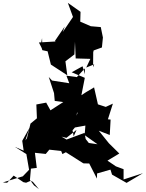

<svg xmlns="http://www.w3.org/2000/svg" viewBox="-50 -1305 1023 1347"><path d="M236 -990 247 -953 284 -945 307 -852 422 -777 409 -875 472 -923 476 -1012 481 -895 584 -892 555 -831 611 -854 603 -833 604 -938 607 -951 665 -972 672 -1042 657 -1115 587 -1121 513 -1153 515 -1222 426 -1285 462 -1186 390 -1080 404 -1119 336 -1019 339 -1014 223 -1007 248 -957 245 -1037ZM545 -825 489 -764 416 -774 436 -721 315 -740 292 -765 329 -652 334 -597 394 -589 304 -531 274 -585 205 -572 209 -475 164 -438 139 -335 128 -320 157 -408 106 -317 116 -248 54 -275 135 -224 154 -114 110 -68 -30 -25 0 -23 46 -73 114 -27 133 -23 164 -36 180 -30 223 22 188 -5 160 -43 167 -122 208 -127 195 -233 271 -225 296 -255 379 -246 388 -224 412 -237 535 -159 611 -157 576 -158 630 -52 631 -88 725 -115 736 -80 838 -22 953 -90 817 -46V-118L763 -138L704 -178L787 -228L714 -300L643 -388L720 -358L726 -466L707 -468L742 -578L692 -555L637 -573L610 -692L553 -658L521 -637L545 -759L453 -798L529 -840L546 -784ZM551 -330 543 -373 417 -326 377 -349 333 -358 416 -338 487 -394 467 -348 459 -391 476 -411 490 -513 502 -520 540 -583 511 -564 462 -418 472 -410 549 -424 544 -357 634 -293 573 -302Z"/></svg>

Font: Hussar Lance
Style: Regular
Weight: 700
Foundry: Cannot Into Space Fonts, PlusOne Fonts
Version: Version 2.27